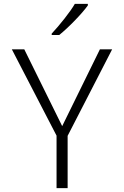

<svg xmlns="http://www.w3.org/2000/svg" viewBox="-20 -968 640 988"><path d="M285 -788Q323 -819 366 -863.5Q409 -908 432 -940V-948H365Q347 -917 312 -872.5Q277 -828 246 -795V-788ZM328 0V-269L557 -714H494L300 -319L105 -714H41L271 -270V0Z"/></svg>

Font: Noto Sans Mono UI Light
Style: Regular
Weight: 300
Designer: Monotype Design team
Foundry: Monotype Imaging Inc.
Version: 1.000